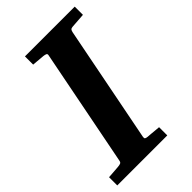

<svg xmlns="http://www.w3.org/2000/svg" viewBox="-220 -747 823 823"><g transform="rotate(-45 191.5 -335.5)"><path d="M329.1 -616.2Q321.3 -615.2 318.4 -611.1Q315.4 -606.9 314 -600.1L210 -69.8Q208.5 -61.5 211.9 -58.8Q215.3 -56.2 225.1 -55.2Q234.4 -54.7 244.6 -53.7Q253.4 -52.7 264.6 -51.8Q275.9 -50.8 288.1 -49.8V0H-15.1V-49.8Q-3.9 -50.8 6.6 -51.3Q17.1 -51.8 25.4 -52.7Q35.2 -53.7 43.9 -54.2Q55.2 -55.2 60.3 -57.9Q65.4 -60.5 66.9 -70.8L170.9 -601.1Q173.3 -609.9 168 -612.5Q162.6 -615.2 152.8 -616.2Q144 -616.7 134.8 -617.7Q126.5 -618.7 116.2 -619.4Q106 -620.1 96.2 -621.1V-670.9H397.9V-621.1Z"/></g></svg>

Font: Charis SIL Viet
Style: Bold Italic
Weight: 700
Italic angle: -11°
Foundry: SIL International
Version: Version 5.000